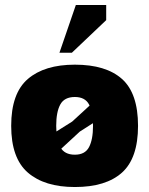

<svg xmlns="http://www.w3.org/2000/svg" viewBox="-20 -742 600 772"><path d="M281 10Q159 10 92 -48Q25 -106 25 -236Q25 -367 92 -424.5Q159 -482 281 -482Q406 -482 470.5 -424.5Q535 -367 535 -236Q535 -106 470.5 -48Q406 10 281 10ZM281 -120Q322 -120 338 -150.5Q354 -181 354 -236Q354 -292 338 -322Q322 -352 281 -352Q239 -352 222.5 -322Q206 -292 206 -236Q206 -181 222.5 -150.5Q239 -120 281 -120ZM159 -82 109 -152 270 -253 415 -386 462 -316 301 -213ZM219 -530 285 -722H407V-661L269 -530Z"/></svg>

Font: Rowdies
Style: Regular
Weight: 400
Designer: Jaikishan Patel
Version: Version 1.000; ttfautohint (v1.8.3)